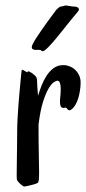

<svg xmlns="http://www.w3.org/2000/svg" viewBox="-20 -652 312 693"><path d="M271 -351.1Q270.5 -336.9 268.3 -323Q266.1 -309.1 262.2 -296.6Q258.3 -284.2 252.7 -274.4Q247.1 -264.6 240.2 -258.8Q234.4 -253.9 231 -253.9Q227.5 -253.9 225.3 -255.9Q223.1 -257.8 221.7 -260.3Q220.2 -262.7 217.8 -263.2Q215.8 -263.7 212.6 -262.9Q209.5 -262.2 206.3 -262.7Q203.1 -263.2 200.4 -266.4Q197.8 -269.5 196.8 -277.8Q195.8 -287.1 197.5 -302Q199.2 -316.9 199.2 -331.1Q199.2 -343.8 196.5 -352.3Q193.8 -360.8 187 -360.8Q183.6 -360.8 175 -355.7Q166.5 -350.6 156.2 -334Q146 -317.4 135.7 -285.9Q125.5 -254.4 119.1 -202.1Q119.1 -134.8 120.1 -93.8Q121.1 -52.7 121.1 -29.8Q121.1 -10.3 120.1 -2Q119.1 6.3 115.2 8.8Q112.8 10.3 105.7 12.5Q98.6 14.6 90.6 16.6Q82.5 18.6 75.2 20Q67.9 21.5 65.9 21Q64.5 20.5 60.5 17.8Q56.6 15.1 52.5 11.2Q48.3 7.3 44.9 3.2Q41.5 -1 41 -3.9Q40 -8.8 40.3 -26.1Q40.5 -43.5 40.8 -67.9Q41 -92.3 41.5 -121.3Q42 -150.4 42 -179.2Q42 -197.8 43.2 -220.5Q44.4 -243.2 46.1 -266.6Q47.9 -290 49.8 -312.5Q51.8 -335 53.5 -352.8Q55.2 -370.6 56.4 -382.6Q57.6 -394.5 58.1 -397Q58.6 -400.9 61.8 -399.9Q64.9 -398.9 68.6 -396.5Q72.3 -394 75.2 -392.1Q78.1 -390.1 79.1 -392.1Q80.1 -396.5 86.4 -393.3Q92.8 -390.1 98.1 -386.2Q100.1 -383.8 102.8 -382.1Q105.5 -380.4 107.9 -377.7Q110.4 -375 112.1 -370.6Q113.8 -366.2 113.8 -358.9Q113.8 -352.1 114.7 -338.4Q115.7 -324.7 117.2 -306.2Q122.6 -323.7 130.1 -343.3Q137.7 -362.8 148.4 -379.2Q159.2 -395.5 173.8 -406.2Q188.5 -417 209 -417Q220.2 -417 231.4 -412.6Q242.7 -408.2 251.7 -399.7Q260.7 -391.1 266.1 -378.9Q271.5 -366.7 271 -351.1ZM259.8 -608.4Q242.2 -587.9 222.9 -563.5Q203.6 -539.1 186 -517.6Q168.5 -496.1 154.3 -481.7Q140.1 -467.3 133.8 -467.3Q130.4 -467.3 129.6 -468.8Q128.9 -470.2 126.5 -471.2Q123.5 -472.2 118.2 -471.9Q112.8 -471.7 107.7 -471.9Q102.5 -472.2 98.6 -474.4Q94.7 -476.6 94.7 -482.4Q94.7 -486.3 99.4 -495.4Q104 -504.4 111.8 -516.4Q119.6 -528.3 129.2 -542.2Q138.7 -556.2 148.7 -569.8Q158.7 -583.5 167.7 -595.7Q176.8 -607.9 183.6 -617.2Q187.5 -620.1 191.7 -624.3Q195.8 -628.4 199.7 -628.4Q200.7 -628.4 203.1 -628.9Q205.6 -629.4 208.5 -630.1Q211.4 -630.9 213.9 -631.6Q216.3 -632.3 217.8 -632.3Q218.3 -632.3 222.7 -631.6Q227.1 -630.9 231.7 -630.1Q236.3 -629.4 240.5 -628.9Q244.6 -628.4 245.6 -628.4Q246.1 -628.4 250.7 -628.2Q255.4 -627.9 259.3 -626Q263.2 -624 264.6 -619.9Q266.1 -615.7 259.8 -608.4Z"/></svg>

Font: Oregano
Style: Regular
Weight: 400
Version: Version 1.000